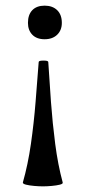

<svg xmlns="http://www.w3.org/2000/svg" viewBox="-20 -385 303 680"><path d="M202 261Q204 266 192 269Q180 272 163 273.5Q146 275 132 275Q118 275 101 273.5Q84 272 72 269Q60 266 61 261Q79 198 89.5 124.5Q100 51 106 -24Q112 -99 117 -165Q117 -169 125.5 -170Q134 -171 142.5 -170Q151 -169 151 -165Q155 -99 160.5 -24Q166 51 175.5 124.5Q185 198 202 261ZM138 -365Q166 -365 182.5 -349Q199 -333 199 -304Q199 -278 182.5 -262Q166 -246 138 -246Q110 -246 94.5 -262Q79 -278 79 -304Q79 -333 94.5 -349Q110 -365 138 -365Z"/></svg>

Font: Cormorant Infant Light
Style: Bold
Weight: 700
Version: Version 4.001